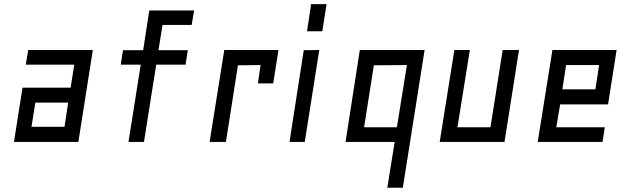

<svg xmlns="http://www.w3.org/2000/svg" viewBox="-20 -680 3021 920"><path d="M318.4 -259.8 335.9 -370.1H103.5L115.2 -440.4H424.8L355.5 0H46.9L87.9 -259.8ZM306.6 -188.5H149.4L130.9 -72.3H289.1Z M569.3 -439.5H666L695.3 -629.9H910.2L898.4 -560.5H758.8L739.3 -439.5H879.9L869.1 -370.1H728.5L669.9 0H595.7L654.3 -370.1H558.6Z M1228.5 -368.2 1120.1 -367.2 1062.5 0H984.4L1054.7 -440.4H1314.5L1289.1 -280.3H1215.8Z M1435.5 -439.5 1367.2 0H1440.4L1509.8 -440.4ZM1470.7 -660.2 1451.2 -530.3H1524.4L1544.9 -660.2Z M1871.1 0H1635.7L1704.1 -440.4H2014.6L1910.2 219.7H1835.9ZM1929.7 -368.2 1771.5 -367.2 1724.6 -70.3H1881.8Z M2466.8 -440.4 2397.5 0H2086.9L2157.2 -440.4H2231.4L2171.9 -70.3H2330.1L2388.7 -440.4Z M2664.1 -179.7 2645.5 -70.3H2877.9L2867.2 0H2556.6L2627 -440.4H2934.6L2893.6 -179.7ZM2674.8 -252H2833L2850.6 -368.2H2692.4Z"/></svg>

Font: Geo
Style: Oblique
Weight: 500
Italic angle: -11°
Version: Version 001.2